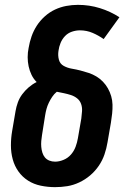

<svg xmlns="http://www.w3.org/2000/svg" viewBox="-20 -763 540 791"><path d="M207 8Q177 8 148 2Q119 -4 95.5 -19Q72 -34 56 -56.5Q40 -79 32.5 -106.5Q25 -134 25 -164Q25 -194 30 -223L44 -305Q47 -323 53.5 -341Q60 -359 71.5 -374.5Q83 -390 98 -403Q113 -416 131 -425Q118 -438 110 -454.5Q102 -471 98 -489.5Q94 -508 94 -527.5Q94 -547 98 -566Q102 -590 110 -613Q118 -636 131.5 -657Q145 -678 164.5 -695.5Q184 -713 206.5 -723.5Q229 -734 253 -738.5Q277 -743 301 -743Q348 -743 391.5 -729.5Q435 -716 472 -692L407 -602Q386 -617 361.5 -627.5Q337 -638 309 -638Q293 -638 276.5 -632.5Q260 -627 248 -614.5Q236 -602 229.5 -586Q223 -570 221 -554Q218 -535 222.5 -517.5Q227 -500 242.5 -491.5Q258 -483 276 -480Q294 -477 311.5 -472.5Q329 -468 345.5 -462.5Q362 -457 377 -448Q392 -439 404 -426.5Q416 -414 424.5 -399Q433 -384 438 -367Q443 -350 443.5 -332Q444 -314 442 -295Q440 -276 437 -258L423 -177Q419 -152 410.5 -127Q402 -102 387 -80Q372 -58 351.5 -40.5Q331 -23 306.5 -11.5Q282 0 257 4Q232 8 207 8ZM207 -97Q224 -97 242 -104.5Q260 -112 272.5 -126.5Q285 -141 291.5 -158.5Q298 -176 301 -194L315 -275Q317 -290 318 -305.5Q319 -321 314 -335Q309 -349 297.5 -358Q286 -367 272 -371.5Q258 -376 243.5 -379Q229 -382 214 -385Q203 -376 195 -364Q187 -352 181 -339.5Q175 -327 171.5 -314Q168 -301 166 -288L153 -206Q151 -194 150 -182Q149 -170 150 -158Q151 -146 154.5 -134.5Q158 -123 165 -114.5Q172 -106 183 -101.5Q194 -97 207 -97Z"/></svg>

Font: Iosevka SS04 Extrabold
Style: Italic
Weight: 800
Italic angle: -9°
Monospace: yes
Designer: Belleve Invis
Foundry: Belleve Invis
Version: Version 19.0.0; ttfautohint (v1.8.4)